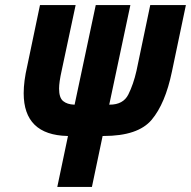

<svg xmlns="http://www.w3.org/2000/svg" viewBox="-20 -734 750 754"><path d="M341 0 383 -200H387Q522 -200 575.5 -263.5Q629 -327 655 -452L710 -714H570L516 -456Q504 -403 484 -363Q464 -323 411 -323H409L492 -714H356L273 -323H271Q244 -324 228 -337Q212 -350 212 -386Q212 -411 222 -456L277 -714H137L87 -475Q73 -415 73 -368Q73 -204 245 -200H247L205 0Z"/></svg>

Font: Noto Sans UI Condensed ExtraBold
Style: Italic
Weight: 800
Width: 3
Designer: Monotype Design Team
Foundry: Monotype Imaging Inc.
Version: 1.001